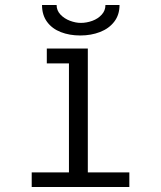

<svg xmlns="http://www.w3.org/2000/svg" viewBox="-20 -743 640 763"><path d="M166 -550H329V-58H494V0H106V-58H254V-168V-491H166ZM147 -723H205Q205 -701.5 220.2 -685.2Q235.5 -669 258 -660.5Q280.5 -652 301 -652Q324 -652 346.8 -660.2Q369.5 -668.5 384.2 -684.8Q399 -701 399 -723H455Q455 -684 434 -656.8Q413 -629.5 377.5 -615.8Q342 -602 299 -602Q256 -602 221.5 -615.5Q187 -629 167 -656.2Q147 -683.5 147 -723Z"/></svg>

Font: JuliaMono Light
Style: Regular
Weight: 300
Monospace: yes
Designer: cormullion
Foundry: corm
Version: Version 0.054; ttfautohint (v1.8.4)